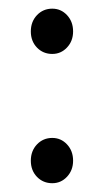

<svg xmlns="http://www.w3.org/2000/svg" viewBox="-20 -413 236 441"><path d="M100.1 -96.2Q120.1 -96.2 134 -81.3Q147.9 -66.4 147.9 -43.9Q147.9 -22 134 -7.1Q120.1 7.8 100.1 7.8Q79.1 7.8 64.9 -6.8Q50.8 -21.5 50.8 -43.9Q50.8 -66.4 64.9 -81.3Q79.1 -96.2 100.1 -96.2ZM100.1 -393.1Q120.1 -393.1 134 -378.2Q147.9 -363.3 147.9 -340.8Q147.9 -318.8 134 -304Q120.1 -289.1 100.1 -289.1Q79.1 -289.1 64.9 -303.7Q50.8 -318.4 50.8 -340.8Q50.8 -363.3 64.9 -378.2Q79.1 -393.1 100.1 -393.1Z"/></svg>

Font: Montserrat Light
Style: Regular
Weight: 300
Designer: Julieta Ulanovsky
Foundry: Julieta Ulanovsky
Version: Version 1.000;PS 002.000;hotconv 1.0.70;makeotf.lib2.5.58329